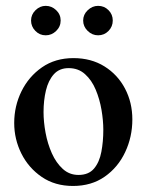

<svg xmlns="http://www.w3.org/2000/svg" viewBox="-20 -612 494 646"><path d="M425.3 -210Q425.3 -151.4 401.1 -100.1Q377 -48.8 332.3 -17.6Q287.6 13.7 225.6 13.7Q165 13.7 120.6 -16.6Q76.2 -46.9 52 -95.2Q27.8 -143.6 27.8 -198.2Q27.8 -254.9 52.2 -304.7Q76.7 -354.5 121.3 -385.5Q166 -416.5 227.1 -416.5Q286.6 -416.5 331.3 -388.7Q376 -360.8 400.6 -314Q425.3 -267.1 425.3 -210ZM327.6 -175.3Q327.6 -206.5 321.5 -242.4Q315.4 -278.3 302 -310.3Q288.6 -342.3 266.1 -362.5Q243.7 -382.8 210.9 -382.8Q179.7 -382.8 161.1 -362.1Q142.6 -341.3 134.5 -307.6Q126.5 -273.9 126.5 -234.9Q126.5 -202.1 133.3 -165.3Q140.1 -128.4 154.5 -96.2Q168.9 -64 191.2 -43.7Q213.4 -23.4 244.1 -23.4Q278.3 -23.4 296.4 -44.9Q314.5 -66.4 321 -101.1Q327.6 -135.7 327.6 -175.3ZM359.4 -543Q359.4 -522.5 345 -507.8Q330.6 -493.2 310.1 -493.2Q290 -493.2 274.9 -508.1Q259.8 -522.9 259.8 -543Q259.8 -563 275.1 -577.6Q290.5 -592.3 310.1 -592.3Q330.6 -592.3 345 -577.9Q359.4 -563.5 359.4 -543ZM184.1 -543Q184.1 -522.5 168.9 -507.8Q153.8 -493.2 133.8 -493.2Q113.3 -493.2 98.9 -508.1Q84.5 -522.9 84.5 -543Q84.5 -563 99.4 -577.6Q114.3 -592.3 133.8 -592.3Q153.8 -592.3 168.9 -577.9Q184.1 -563.5 184.1 -543Z"/></svg>

Font: Scheherazade New Medium
Style: Regular
Weight: 500
Designer: SIL International
Foundry: SIL International
Version: Version 4.000